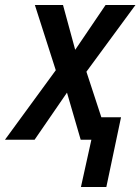

<svg xmlns="http://www.w3.org/2000/svg" viewBox="-57 -561 564 771"><path d="M310 0H267L212 -189L82 0H-37L167 -279L83 -541H196L245 -361L367 -541H487L290 -273L350 -90H429L370 190H268Z"/></svg>

Font: Noto Sans UI NarrowMedium
Style: Italic
Weight: 500
Width: 4
Italic angle: -12°
Designer: Monotype Design Team
Foundry: Monotype Imaging Inc.
Version: Version 1.001